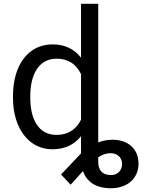

<svg xmlns="http://www.w3.org/2000/svg" viewBox="-20 -770 761 1003"><path d="M47.9 -258.3C47.9 -103 128.4 9.8 253.4 9.8C319.3 9.8 366.2 -14.2 400.9 -55.7C401.4 -56.6 402.3 -57.6 403.3 -58.6V31.2L298.8 141.6L302.7 145.5C307.1 150.9 315.4 158.7 324.2 168.5C333 177.7 339.4 184.6 349.1 194.8L413.6 123.5C418.9 140.1 427.2 154.8 438 167C462.9 195.8 502 213.4 559.1 213.4C649.4 213.4 703.6 158.2 703.6 85.9C703.6 5.4 647 -40 567.9 -40C551.8 -40 537.1 -38.6 522.9 -35.2C512.7 -32.7 502.9 -29.3 493.2 -25.9V-750H403.3V-468.8C402.3 -469.7 401.4 -470.7 400.4 -472.2C366.2 -514.2 318.4 -538.1 254.4 -538.1C127.9 -538.1 47.9 -430.7 47.9 -268.6ZM138.2 -268.6C138.2 -376.5 179.7 -463.4 275.9 -463.4C322.8 -463.4 356.9 -445.8 379.9 -418.9C389.2 -408.2 397 -396 403.3 -382.8V-145C396 -129.9 387.2 -116.7 376 -105.5C352.5 -80.6 319.8 -65.4 274.9 -65.4C179.2 -65.4 138.2 -149.9 138.2 -258.3ZM523.4 36.1C534.7 32.2 545.4 30.3 556.6 30.3C594.7 30.3 617.7 53.7 617.7 86.9C617.7 119.6 595.2 144.5 560.1 144.5C511.2 144.5 493.2 115.7 493.2 74.7V51.3C503.4 44.9 513.7 40 523.4 36.1Z"/></svg>

Font: Bert Sans
Style: Regular
Weight: 400
Designer: Christian Robertson (Google), Cristiano Sobral
Foundry: Google, Cristiano Sobral
Version: Version 3.101